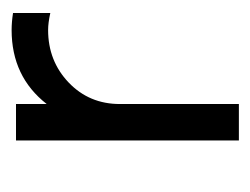

<svg xmlns="http://www.w3.org/2000/svg" viewBox="-72 -374 445 342"><g transform="rotate(-90 151.0 -202.5)"><path d="M72.3 0V-397H137.2V-342.3Q186 -404.8 269 -404.8Q283.2 -404.8 299.3 -402.3V-335.9Q281.7 -339.8 269 -339.8Q213.9 -339.8 175.5 -303.2Q137.2 -266.6 137.2 -211.9V0Z"/></g></svg>

Font: Now
Style: Regular
Weight: 400
Designer: Alfredo Marco Pradil
Foundry: Alfredo Marco Pradil
Version: Version 1.200;hotconv 1.0.109;makeotfexe 2.5.65596